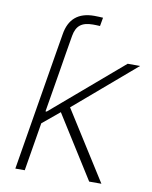

<svg xmlns="http://www.w3.org/2000/svg" viewBox="-83 -792 678 854"><g transform="rotate(10 256.5 -365.0)"><path d="M45.4 0 135.7 -545.9 148.9 -624.5Q165.5 -730 273.4 -730Q283.2 -730 294.2 -729.5Q305.2 -729 313 -728.5L306.2 -689.9Q297.9 -690.4 288.8 -690.7Q279.8 -690.9 273.9 -690.9Q236.3 -690.9 216.8 -675.3Q197.3 -659.7 191.4 -624.5L178.2 -545.9L163.1 -453.1L133.3 -273.9H138.7L456.5 -545.9H512.7L237.8 -310.5L434.1 0H378.9L201.2 -282.2L124 -218.3L87.9 0Z"/></g></svg>

Font: Inter Extra Light
Style: Italic
Weight: 200
Italic angle: -9.39999°
Designer: Rasmus Andersson
Foundry: rsms
Version: Version 4.000;git-3c8e0fc